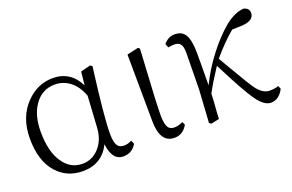

<svg xmlns="http://www.w3.org/2000/svg" viewBox="-74 -785 1611 1058"><g transform="rotate(-20 732.0 -255.5)"><path d="M264 14C339 14 392 -19 425 -85C432 -19 458 14 501 14C535 14 561 -1 579 -32L570 -53C555 -45 540 -41 524 -41C507 -41 494 -47 487 -58C478 -71 473 -95 473 -128C473 -193 485 -321 510 -512L498 -520L441 -505L433 -427C401 -492 350 -525 281 -525C221 -525 169 -502 124 -456C74 -405 49 -337 49 -254C49 -167 70 -99 113 -51C152 -8 202 14 264 14ZM276 -25C229 -25 192 -45 164 -86C133 -129 118 -191 118 -270C118 -334 132 -386 161 -426C190 -467 230 -488 279 -488C347 -488 402 -444 429 -368L418 -186C415 -137 400 -98 372 -68C345 -39 313 -25 276 -25Z M801 14C834 14 859 -2 878 -34L870 -53C851 -44 835 -40 821 -40C804 -40 791 -45 784 -56C775 -69 771 -91 770 -123C770 -167 774 -261 783 -406C786 -451 788 -486 789 -513L780 -521L713 -506L716 -117C716 -30 744 14 801 14Z M1366 14C1398 14 1423 -4 1442 -40L1434 -59C1421 -54 1404 -51 1381 -51C1357 -51 1333 -65 1310 -94C1295 -114 1266 -161 1223 -235C1204 -268 1189 -293 1178 -312C1217 -359 1258 -401 1302 -438L1361 -440C1408 -443 1432 -460 1432 -489C1432 -508 1421 -520 1400 -525C1365 -523 1328 -506 1289 -475C1249 -441 1211 -401 1175 -354C1135 -303 1102 -249 1075 -194C1075 -215 1075 -257 1076 -318C1076 -355 1076 -377 1076 -384C1076 -433 1069 -469 1056 -491C1043 -512 1023 -522 994 -522C969 -522 948 -511 929 -489L938 -466C954 -469 966 -470 974 -470C1007 -470 1021 -452 1021 -405L1018 -189L1006 2L1017 10L1065 0C1066 -8 1066 -20 1067 -37C1071 -86 1073 -122 1074 -146C1093 -182 1119 -225 1152 -275C1153 -277 1154 -278 1155 -279C1215 -160 1259 -80 1288 -41C1315 -4 1341 14 1366 14Z"/></g></svg>

Font: AllPunType Light
Style: Regular
Weight: 300
Version: 1.0